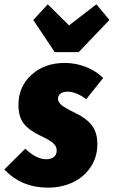

<svg xmlns="http://www.w3.org/2000/svg" viewBox="-59 -844 524 884"><path d="M384.8 -824.2 444.8 -752 303.2 -604H192.9L94.2 -752L161.1 -824.2L258.8 -727.1ZM238.8 -554.2Q291 -554.2 337.6 -535.4Q384.3 -516.6 416 -484.9L337.9 -387.2Q292 -421.9 251 -421.9Q231 -421.9 219.5 -412.8Q208 -403.8 208 -389.2Q208 -374 224.1 -360.4Q240.2 -346.7 287.1 -324.2Q337.9 -300.3 363.5 -267.3Q389.2 -234.4 389.2 -180.2Q389.2 -120.1 357.7 -73.7Q326.2 -27.3 274.7 -3.7Q223.1 20 161.1 20Q40 20 -39.1 -64L57.1 -159.2Q108.9 -110.8 153.8 -110.8Q176.3 -110.8 189.2 -121.3Q202.1 -131.8 202.1 -150.9Q202.1 -169.9 186.5 -184.3Q170.9 -198.7 129.9 -217.8Q75.2 -243.2 50.5 -274.9Q25.9 -306.6 25.9 -360.8Q25.9 -445.3 86.2 -499.8Q146.5 -554.2 238.8 -554.2Z"/></svg>

Font: Fira Sans Compressed Heavy
Style: Italic
Weight: 900
Width: 3
Italic angle: -8°
Designer: Carrois Corporate & Edenspiekermann AG
Foundry: Carrois Corporate GbR & Edenspiekermann AG
Version: Version 4.203;PS 004.203;hotconv 1.0.88;makeotf.lib2.5.64775